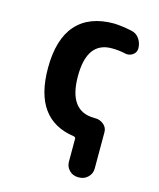

<svg xmlns="http://www.w3.org/2000/svg" viewBox="-108 -607 716 864"><g transform="rotate(15 250.0 -175.0)"><path d="M398.4 -519.5Q422.9 -514.6 436.5 -494.6Q450.2 -474.6 450.2 -450.2Q450.2 -430.7 433.6 -419.4Q417 -408.2 397.5 -413.1Q368.2 -419.9 335 -419.9Q219.7 -419.9 219.7 -259.8Q219.7 -96.7 339.8 -96.7H343.8Q366.2 -96.7 383.3 -82.5Q400.4 -68.4 400.4 -46.9V123Q400.4 146.5 383.3 163.1Q366.2 179.7 342.8 179.7H336.9Q313.5 179.7 296.9 163.1Q280.3 146.5 280.3 123V15.6Q280.3 8.8 271.5 6.8Q80.1 -20.5 80.1 -259.8Q80.1 -394.5 140.1 -462.4Q200.2 -530.3 315.4 -530.3Q350.6 -529.3 398.4 -519.5Z"/></g></svg>

Font: Rounded Mgen+ 1m bold
Style: Bold
Weight: 700
Designer: [Source Han Sans]
Ryoko NISHIZUKA  (kana & ideographs); Paul D. Hunt (Latin, Greek & Cyrillic); Wenlong ZHANG  (bopomofo
Version: Version 1.059.20150602